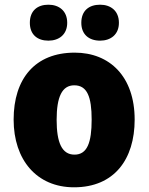

<svg xmlns="http://www.w3.org/2000/svg" viewBox="-20 -787 633 817"><path d="M107 -690C107 -639 140 -614 186 -614C231 -614 266 -640 266 -690C266 -741 231 -767 186 -767C140 -767 107 -742 107 -690ZM326 -690C326 -640 359 -614 406 -614C451 -614 486 -640 486 -690C486 -741 451 -767 406 -767C359 -767 326 -742 326 -690ZM553 -278C553 -461 447 -563 298 -563C129 -563 38 -452 38 -278C38 -107 136 10 295 10C466 10 553 -109 553 -278ZM221 -277C221 -375 244 -424 296 -424C351 -424 370 -375 370 -278C370 -180 351 -129 297 -129C243 -129 221 -181 221 -277Z"/></svg>

Font: Noto Sans Telugu SemiCondensed Black
Style: Regular
Weight: 900
Width: 4
Designer: Jelle Bosma - Monotype Design Team
Foundry: Monotype Imaging Inc.
Version: Version 2.005